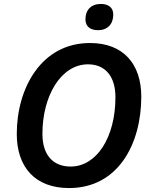

<svg xmlns="http://www.w3.org/2000/svg" viewBox="-20 -943 767 973"><path d="M477 -790C525 -790 554 -821 554 -869C554 -907 527 -923 491 -923C442 -923 413 -893 413 -845C413 -806 441 -790 477 -790ZM330 10C579 10 696 -214 696 -453C696 -619 605 -725 436 -725C189 -725 65 -496 65 -264C65 -97 157 10 330 10ZM338 -99C248 -99 195 -158 195 -265C195 -457 289 -617 426 -617C515 -617 565 -554 565 -451C565 -247 470 -99 338 -99Z"/></svg>

Font: Noto Sans SemiBold
Style: Italic
Weight: 600
Italic angle: -12°
Designer: Monotype Design Team
Foundry: Monotype Imaging Inc.
Version: Version 2.013